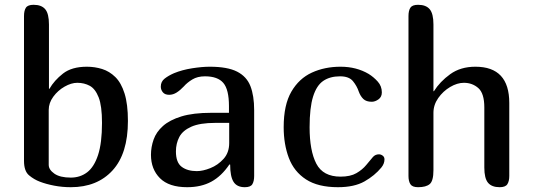

<svg xmlns="http://www.w3.org/2000/svg" viewBox="-20 -780 2222 800"><path d="M184 -410H186Q206 -445 242.5 -473.5Q279 -502 342 -502Q375 -502 405.5 -492.5Q436 -483 460.5 -459Q485 -435 499 -390.5Q513 -346 513 -276Q513 -140 449 -70Q385 0 275 0Q239 0 205.5 -6.5Q172 -13 146 -23Q122 -32 101 -49.5Q80 -67 80 -110V-713Q80 -736 88 -748Q96 -760 120 -760Q153 -760 168.5 -741.5Q184 -723 184 -678ZM183 -93Q183 -73 206.5 -56.5Q230 -40 275 -40Q314 -40 343 -62Q372 -84 388.5 -134Q405 -184 405 -268Q405 -339 391 -374.5Q377 -410 354 -422.5Q331 -435 302 -435Q277 -435 249 -419Q221 -403 202 -377Q183 -351 183 -322Z M936 -95Q903 -46 860.5 -23Q818 0 760 0Q684 0 646.5 -37.5Q609 -75 609 -135Q609 -167 620 -198.5Q631 -230 659 -255Q687 -280 736 -295Q785 -310 861 -310H934V-338Q934 -407 910.5 -434.5Q887 -462 834 -462Q803 -462 781.5 -449Q760 -436 746 -420Q731 -404 716 -394.5Q701 -385 685 -385Q667 -385 658.5 -395.5Q650 -406 650 -419Q650 -440 666 -452.5Q682 -465 705 -475Q739 -489 780.5 -495.5Q822 -502 854 -502Q928 -502 968 -481.5Q1008 -461 1023.5 -421Q1039 -381 1039 -321V-47Q1039 -25 1031.5 -12.5Q1024 0 1000 0Q967 0 953 -22.5Q939 -45 939 -94ZM877 -268Q813 -268 777 -252Q741 -236 727 -209Q713 -182 713 -149Q713 -103 737 -85Q761 -67 800 -67Q825 -67 856.5 -79.5Q888 -92 911.5 -118Q935 -144 935 -184V-268Z M1534 -126Q1544 -137 1559 -137Q1567 -137 1574.5 -131.5Q1582 -126 1582 -116Q1582 -98 1569 -82Q1541 -48 1498.5 -24Q1456 0 1388 0Q1305 0 1255 -32.5Q1205 -65 1183.5 -122Q1162 -179 1162 -250Q1162 -343 1194 -398Q1226 -453 1279.5 -477.5Q1333 -502 1399 -502Q1465 -502 1516 -472Q1537 -459 1554 -440Q1571 -421 1571 -395Q1571 -376 1557 -366Q1543 -356 1529 -356Q1506 -356 1494 -367.5Q1482 -379 1475 -398Q1467 -422 1450.5 -442Q1434 -462 1397 -462Q1355 -462 1327 -443Q1299 -424 1284.5 -377.5Q1270 -331 1270 -250Q1270 -152 1298 -98Q1326 -44 1399 -44Q1440 -44 1465 -58.5Q1490 -73 1506 -92.5Q1522 -112 1534 -126Z M1786 -400H1788Q1813 -440 1856 -471Q1899 -502 1961 -502Q2102 -502 2102 -351V-47Q2102 -25 2094 -12.5Q2086 0 2062 0Q2029 0 2013.5 -18.5Q1998 -37 1998 -82V-332Q1998 -391 1973 -413Q1948 -435 1913 -435Q1885 -435 1855.5 -417.5Q1826 -400 1806 -371.5Q1786 -343 1786 -310V-71Q1786 -26 1770.5 -13Q1755 0 1722 0Q1698 0 1690 -12.5Q1682 -25 1682 -47V-713Q1682 -736 1690 -748Q1698 -760 1722 -760Q1755 -760 1770.5 -741.5Q1786 -723 1786 -678Z"/></svg>

Font: Marmelad
Style: Regular
Weight: 400
Designer: Manvel Shmavonyan
Foundry: Cyreal
Version: Version 1.110; ttfautohint (v1.8.4.7-5d5b)